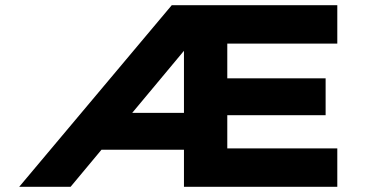

<svg xmlns="http://www.w3.org/2000/svg" viewBox="-20 -720 1440 740"><path d="M54 0 642 -700H1280V-552H856V-418H1235V-276H856V-148H1280V0H689V-143H356L469 -285H689V-570L718 -559L252 0Z"/></svg>

Font: Lexend Peta
Style: Bold
Weight: 700
Designer: Bonnie Shaver-Troup, Thomas Jockin
Foundry: Lexend
Version: Version 1.007